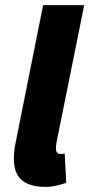

<svg xmlns="http://www.w3.org/2000/svg" viewBox="-20 -716 348 748"><path d="M158 12C188 12 216 4 238 -4L232 -118C224 -116 220 -116 216 -116C206 -116 198 -122 198 -136C198 -144 198 -148 200 -160L308 -696H148L42 -166C36 -138 34 -118 34 -98C34 -30 66 12 158 12Z"/></svg>

Font: Source Sans Pro Black
Style: Italic
Weight: 900
Italic angle: -11°
Designer: Paul D. Hunt
Foundry: Adobe Systems Incorporated
Version: Version 3.006;hotconv 1.0.111;makeotfexe 2.5.65597